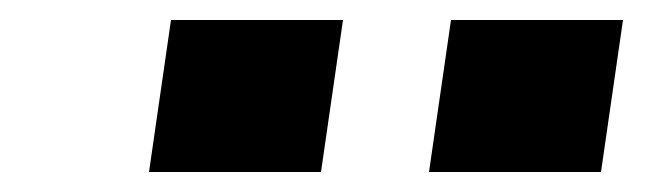

<svg xmlns="http://www.w3.org/2000/svg" viewBox="-20 -756 654 192"><path d="M129 -584 151 -736H323L301 -584ZM409 -584 431 -736H603L581 -584Z"/></svg>

Font: Chivo Medium Black
Style: Italic
Weight: 900
Italic angle: -8.05°
Version: Version 2.002